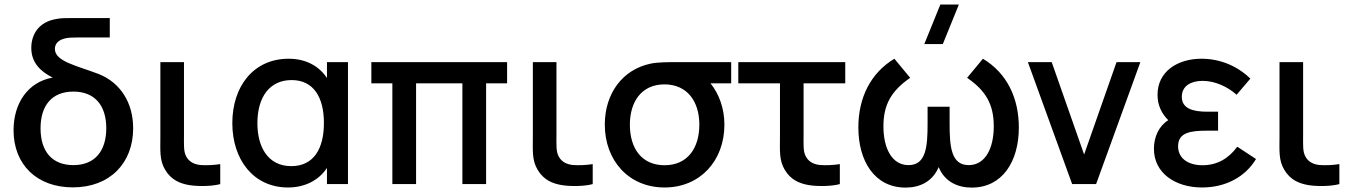

<svg xmlns="http://www.w3.org/2000/svg" viewBox="-20 -815 5993 850"><path d="M302.5 14.5C466 14.5 569.5 -92.5 569.5 -247C569.5 -361 512.5 -449.5 416.5 -487.5C316 -525.5 223 -543.5 223 -598.5C223 -623.5 241 -638 266 -644.5C280.5 -648.5 297.5 -649 319 -649H466V-735H295.5C268.5 -735 251.5 -735 233 -731.5C145.5 -718.5 118.5 -656 118.5 -603C118.5 -537.5 159.5 -498.5 213 -471.5C103 -452 40 -357.5 40 -238.5C40 -86.5 143 14.5 302.5 14.5ZM159.5 -247C159.5 -346 208 -409.5 305 -409.5C400 -409.5 450.5 -347.5 450.5 -247.5C450.5 -148.5 401.5 -84 305 -84C210.5 -84 159.5 -144.5 159.5 -247Z M818 4.5C854.5 10.5 916.5 10.5 955 0V-88.5C927 -84 894 -82.5 866.5 -84.5C842 -87.5 819 -96.5 805.5 -120.5C792 -143.5 794.5 -172.5 794.5 -217.5V-540H690V-212.5C690 -148 685.5 -106.5 711 -63.5C738 -18 777 -2.5 818 4.5Z M1255 15C1330 15 1391.5 -17 1427.5 -71.5V0H1520.5V-540H1427.5V-469.5C1392 -523.5 1333 -555 1258 -555C1103 -555 1008.5 -433.5 1008.5 -270C1008.5 -108.5 1102 15 1255 15ZM1119.5 -269.5C1119.5 -384.5 1173 -460.5 1271 -460.5C1369.5 -460.5 1414 -382.5 1414 -270.5C1414 -158.5 1370 -79.5 1269.5 -79.5C1166.5 -79.5 1119.5 -164 1119.5 -269.5Z M1717 0H1822V-446H2027V0H2132V-446H2225V-540H1624V-446H1717Z M2467 4.5C2503.5 10.5 2565.5 10.5 2604 0V-88.5C2576 -84 2543 -82.5 2515.5 -84.5C2491 -87.5 2468 -96.5 2454.5 -120.5C2441 -143.5 2443.5 -172.5 2443.5 -217.5V-540H2339V-212.5C2339 -148 2334.5 -106.5 2360 -63.5C2387 -18 2426 -2.5 2467 4.5Z M2922 15C3080.5 15 3187 -104.5 3187 -263C3187 -336 3162.5 -400.5 3125.5 -446H3217V-540H2988.5C2935 -540 2892 -540 2859 -533C2735.5 -506.5 2657.5 -401 2657.5 -263C2657.5 -105.5 2762.5 15 2922 15ZM2768.5 -263C2768.5 -362 2818 -441.5 2922 -441.5C3023 -441 3076 -365.5 3076 -263C3076 -159.5 3024 -83.5 2922 -83.5C2822.5 -83.5 2768.5 -156 2768.5 -263Z M3561 4.5C3597.5 10.5 3659.5 10.5 3698 0V-88.5C3670 -84 3637 -82.5 3609.5 -84.5C3585 -87.5 3562 -96.5 3548.5 -120.5C3535 -143.5 3537.5 -172.5 3537.5 -217.5V-446H3722V-540H3248.5V-446H3433V-212.5C3433 -148 3428.5 -106.5 3454 -63.5C3481 -18 3520 -2.5 3561 4.5Z M3989 15.5C4050.5 15.5 4107.5 -9.5 4135.5 -75C4163 -9.5 4220.5 15.5 4282 15.5C4417.5 15.5 4490.5 -100 4490.5 -250.5C4490.5 -380 4438.5 -491 4331.5 -555L4261.5 -470.5C4343 -414.5 4379.5 -354.5 4379.5 -255.5C4379.5 -161 4343.5 -84 4268.5 -84C4190.5 -84 4184 -166 4184 -268.5V-342.5H4086.5V-268.5C4086.5 -167 4080.5 -84 4002 -84C3929 -84 3891 -158 3891 -255.5C3891 -351.5 3925.5 -412.5 4009.5 -470.5L3939.5 -555C3834.5 -492 3780 -382.5 3780 -251C3780 -102.5 3851.5 15.5 3989 15.5ZM4072 -620H4154L4225 -795H4143Z M4726.5 0H4832.5L5028.5 -540H4923L4779.5 -131L4636 -540H4530.5Z M5301.5 15C5406.5 15 5493 -32 5540.5 -111L5457.5 -165.5C5419 -113 5368 -83.5 5304 -83.5C5237.5 -83.5 5195.5 -115.5 5195.5 -167.5C5195.5 -228.5 5250.5 -236.5 5324.5 -236.5H5372.5V-320.5H5324.5C5259.5 -320.5 5212 -335 5212 -386.5C5212 -436 5254.5 -457 5304 -457C5360 -457 5415.5 -430.5 5454.5 -395.5L5515.5 -467C5458.5 -522 5383.5 -555 5298.5 -555C5194.5 -555 5104.5 -499.5 5104.5 -395.5C5104.5 -352 5120 -315 5152 -283C5110 -256.5 5088.5 -208.5 5088.5 -156.5C5088.5 -47.5 5184.5 15 5301.5 15Z M5772.5 4.5C5809 10.5 5871 10.5 5909.5 0V-88.5C5881.5 -84 5848.5 -82.5 5821 -84.5C5796.5 -87.5 5773.5 -96.5 5760 -120.5C5746.5 -143.5 5749 -172.5 5749 -217.5V-540H5644.5V-212.5C5644.5 -148 5640 -106.5 5665.5 -63.5C5692.5 -18 5731.5 -2.5 5772.5 4.5Z"/></svg>

Font: Eudonet SemiBold
Style: Regular
Weight: 600
Designer: Mikhail Sharanda
Foundry: Mikhail Sharanda
Version: Version 4.503;Glyphs 3.1.2 (3151)